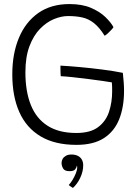

<svg xmlns="http://www.w3.org/2000/svg" viewBox="-20 -689 678 945"><path d="M356 24Q250 24 180 -17.8Q110 -59.5 75.2 -137.2Q40.5 -215 40.5 -323Q40.5 -424.5 73 -502.5Q105.5 -580.5 168.2 -624.8Q231 -669 322 -669Q384.5 -669 428 -650.2Q471.5 -631.5 498.8 -605Q526 -578.5 538.5 -555.5Q535.5 -550 527.8 -541.8Q520 -533.5 511.5 -525.5Q503 -517.5 495 -513Q469 -554.5 442.2 -575.5Q415.5 -596.5 384.8 -603.2Q354 -610 315 -610Q282 -610 245.5 -595Q209 -580 177 -547.2Q145 -514.5 125 -461.5Q105 -408.5 105 -333Q105 -238.5 132 -171.8Q159 -105 214.5 -69.8Q270 -34.5 355.5 -34.5Q425 -34.5 463.2 -63.5Q501.5 -92.5 516.8 -139.2Q532 -186 532 -239.5Q532 -250 531.8 -261.8Q531.5 -273.5 530.5 -283.5Q517.5 -286 486 -290.5Q454.5 -295 415.2 -300Q376 -305 339 -309Q302 -313 279 -314Q278.5 -320 278 -329.5Q277.5 -339 277.5 -349.2Q277.5 -359.5 277.5 -366Q316.5 -364 371.5 -359Q426.5 -354 483.2 -346.8Q540 -339.5 584.5 -330.5Q587 -308 588.8 -285.5Q590.5 -263 590.5 -242Q590.5 -162.5 566.8 -102.5Q543 -42.5 491.5 -9.2Q440 24 356 24ZM339 236Q336.5 234.5 329.8 230.2Q323 226 318.5 221.5Q327.5 212 337 196.5Q346.5 181 353.2 164.2Q360 147.5 360 135Q360 129.5 358.5 126Q357 136 349.8 144.8Q342.5 153.5 322.5 153.5Q298 153.5 290.5 140Q283 126.5 283 113Q283 102.5 288.2 93.2Q293.5 84 304.2 77.8Q315 71.5 331.5 71.5Q349.5 71.5 362.5 77.8Q375.5 84 382.5 96Q389.5 108 389.5 124.5Q389.5 155 375.2 185.5Q361 216 339 236Z"/></svg>

Font: Grandstander Thin ExtraLight
Style: Regular
Weight: 250
Version: Version 1.200